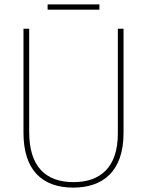

<svg xmlns="http://www.w3.org/2000/svg" viewBox="-20 -845 669 875"><path d="M433 -825H197V-801H433ZM543 -239V-714H517V-236C517 -81 436 -15 315 -15C187 -15 113 -87 113 -243V-714H87V-240C87 -73 169 10 314 10C447 10 543 -62 543 -239Z"/></svg>

Font: Noto Sans Georgian SemiCondensed Thin
Style: Regular
Weight: 100
Width: 4
Designer: Monotype Design Team, Akaki Razmadze
Foundry: Google LLC
Version: Version 2.005